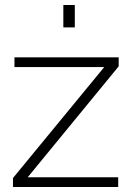

<svg xmlns="http://www.w3.org/2000/svg" viewBox="-20 -750 530 770"><path d="M234 -640V-730H280V-640ZM32 -36 398 -481H38V-520H456V-484L91 -39H454V0H32Z"/></svg>

Font: Raleway-v4020 Light
Style: Regular
Weight: 300
Designer: Matt McInerney, Pablo Impallari, Rodrigo Fuenzalida
Foundry: Matt McInerney, Pablo Impallari, Rodrigo Fuenzalida
Version: Version 4.020;PS 004.020;hotconv 1.0.88;makeotf.lib2.5.64775